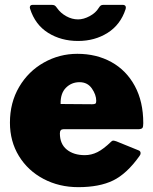

<svg xmlns="http://www.w3.org/2000/svg" viewBox="-20 -762 630 792"><path d="M330 -122Q357 -122 382 -134.5Q407 -147 439 -178Q443 -182 447 -182Q451 -182 460 -179L551 -142Q560 -139 560 -130Q560 -124 555 -118Q503 -45 446.5 -17.5Q390 10 303 10Q224 10 159.5 -24Q95 -58 58 -118.5Q21 -179 21 -256Q21 -339 59 -403.5Q97 -468 161 -504Q225 -540 299 -540Q378 -540 439.5 -506Q501 -472 536 -407.5Q571 -343 571 -254Q571 -240 568 -235Q565 -230 553 -229H242Q227 -229 227 -212Q227 -168 255.5 -145Q284 -122 330 -122ZM360 -332Q370 -332 373.5 -334.5Q377 -337 377 -346Q377 -371 359 -397Q341 -423 308 -423Q275 -423 252 -400Q229 -377 230 -333ZM498 -724Q477 -660 424 -626.5Q371 -593 302 -593Q232 -593 178.5 -626.5Q125 -660 104 -726L103 -731Q103 -742 115 -742H192Q201 -742 205.5 -739.5Q210 -737 216 -728Q230 -708 253.5 -695Q277 -682 302 -682Q325 -682 350 -695.5Q375 -709 387 -729Q392 -737 396 -739.5Q400 -742 407 -742H485Q503 -742 498 -724Z"/></svg>

Font: Libre Franklin Black
Style: Regular
Weight: 900
Designer: Pablo Impallari, Rodrigo Fuenzalida
Foundry: Impallari Type
Version: Version 1.002; ttfautohint (v1.5)